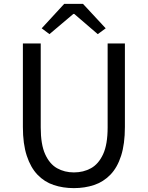

<svg xmlns="http://www.w3.org/2000/svg" viewBox="-20 -957 761 990"><path d="M361 13Q305 13 257 -3Q209 -19 173.5 -56Q138 -93 118 -154Q98 -215 98 -302V-733H190V-300Q190 -212 213 -161.5Q236 -111 274.5 -89.5Q313 -68 361 -68Q410 -68 449 -89.5Q488 -111 511.5 -161.5Q535 -212 535 -300V-733H624V-302Q624 -215 604.5 -154Q585 -93 549 -56Q513 -19 465 -3Q417 13 361 13ZM235 -781 195 -811 311 -937H408L525 -811L484 -781L363 -885H358Z"/></svg>

Font: Noto Sans HK Thin
Style: Regular
Weight: 400
Version: Version 2.004-H2;hotconv 1.0.118;makeotfexe 2.5.65603